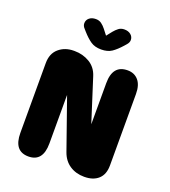

<svg xmlns="http://www.w3.org/2000/svg" viewBox="-147 -927 913 1034"><g transform="rotate(20 309.5 -410.0)"><path d="M135 0Q51.5 0 51.5 -105V-504.5Q51.5 -559.5 86 -589.2Q120.5 -619 171.5 -619H176Q223.5 -619 262.2 -595.8Q301 -572.5 315.5 -526.5L394.5 -279V-514.5Q394.5 -619 480 -619Q519 -619 542 -592.2Q565 -565.5 565 -514.5V-105Q565 -53.5 535.8 -26.8Q506.5 0 455.5 0H454.5Q407 0 371.5 -23.5Q336 -47 320 -92.5L218 -383V-105Q218 0 135 0ZM427.5 -750 417 -738Q390 -707.5 366.5 -691.5Q343 -675.5 306 -675.5Q269.5 -675.5 245.8 -691.8Q222 -708 195.5 -738L185 -750Q173 -762.5 173 -777.5Q173 -796 187.2 -808Q201.5 -820 224.5 -820Q243.5 -820 256.8 -810.2Q270 -800.5 281.5 -786L306 -754.5L331 -786Q342 -799.5 355.5 -809.8Q369 -820 388 -820Q411 -820 425.2 -808Q439.5 -796 439.5 -777.5Q439.5 -763.5 427.5 -750Z"/></g></svg>

Font: Sono Monospace ExtraBold
Style: Regular
Weight: 800
Version: Version 2.112